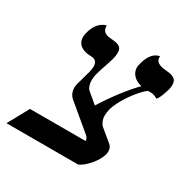

<svg xmlns="http://www.w3.org/2000/svg" viewBox="-161 -678 782 797"><g transform="rotate(30 229.5 -279.5)"><path d="M202 -289C192 -299 188 -315 188 -332C188 -341 189 -350 191 -358C196 -381 215 -431 221 -454C224 -466 225 -476 225 -484C225 -514 206 -518 169 -521C156 -522 129 -525 129 -556V-559C129 -559 85 -555 69 -485C68 -479 67 -474 67 -469C67 -436 93 -416 136 -416C158 -416 167 -403 167 -384C167 -376 165 -367 163 -357L143 -285C142 -279 141 -274 141 -268C141 -252 147 -236 160 -224L282 -122C288 -116 294 -108 292 -100H26L-29 0H313C338 -6 396 -66 396 -110C396 -122 392 -132 382 -140L324 -188C312 -202 308 -217 308 -233C308 -242 310 -251 312 -261C322 -304 371 -377 411 -409C416 -410 420 -410 424 -410C441 -410 449 -405 459 -399C472 -412 483 -451 486 -462C488 -470 488 -477 488 -482C488 -515 462 -518 433 -521C418 -522 384 -526 384 -554C384 -556 385 -558 385 -559C385 -559 343 -560 326 -485C325 -480 324 -476 324 -472C324 -443 345 -421 379 -413C340 -373 290 -309 252 -247Z"/></g></svg>

Font: Libertinus Serif
Style: Italic
Weight: 400
Italic angle: -12°
Designer: Philipp H. Poll, Khaled Hosny
Foundry: Caleb Maclennan
Version: Version 7.050;RELEASE